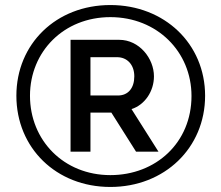

<svg xmlns="http://www.w3.org/2000/svg" viewBox="-20 -735 878 762"><path d="M45 -355C45 -148 203 7 418 7C633 7 794 -148 794 -355C794 -561 633 -715 418 -715C203 -715 45 -561 45 -355ZM740 -354C740 -169 599 -40 418 -40C233 -40 99 -178 99 -355C99 -530 233 -667 418 -667C603 -667 740 -530 740 -354ZM260 -577V-133H339V-288H422L520 -133H609L502 -302C555 -319 591 -373 591 -432C591 -503 533 -577 453 -577ZM448 -356H339V-508H445C483 -508 513 -480 513 -432C513 -386 489 -356 448 -356Z"/></svg>

Font: FIGSv2-sans-serif SemiBold
Style: Regular
Weight: 600
Designer: Matt McInerney, Pablo Impallari, Rodrigo Fuenzalida,Mirko Velimirovic
Foundry: Matt McInerney, Pablo Impallari, Rodrigo Fuenzalida
Version: Version 4.021;hotconv 1.0.109;makeotfexe 2.5.65596